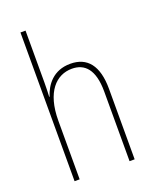

<svg xmlns="http://www.w3.org/2000/svg" viewBox="-142 -841 742 922"><g transform="rotate(-20 229.0 -380.0)"><path d="M103 -493V-760H77V0H103V-299C103 -447 169 -512 249 -512C314 -512 358 -469 358 -356V0H384V-360C384 -480 336 -537 250 -537C162 -537 120 -477 103 -422H101C102 -446 103 -463 103 -493Z"/></g></svg>

Font: Noto Sans Lao UI Cond Thin
Style: Regular
Weight: 100
Width: 3
Designer: Monotype Design Team
Foundry: Monotype Imaging Inc.
Version: Version 2.000